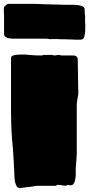

<svg xmlns="http://www.w3.org/2000/svg" viewBox="-27 -950 461 993"><path d="M103 19 77 23Q63 23 56.5 8.5Q50 -6 48.5 -23.5Q47 -41 47 -50Q47 -69 46 -72Q45 -89 44 -115.5Q43 -142 40 -178L36 -222Q32 -274 31 -310.5Q30 -347 30 -372V-651Q30 -661 46 -664.5Q62 -668 83 -668Q89 -668 97 -668Q105 -668 113 -667Q121 -666 127 -665.5Q133 -665 137 -665Q145 -664 159 -663.5Q173 -663 191 -663L195 -666H245Q250 -663 254 -663H258Q260 -665 271 -665Q272 -666 273 -666H275Q279 -666 283 -665L290 -663H351Q365 -663 370 -656.5Q375 -650 375 -645L378 -464Q378 -461 377 -458L374 -441Q370 -420 370 -403.5Q370 -387 370 -375V-151L367 -108Q366 -93 365 -81Q364 -69 365 -60Q365 -15 354 0Q348 9 334 9L333 7L328 6Q326 6 326 7H321Q318 8 316 9Q314 10 313 11Q310 11 303 10Q296 9 286 7L270 6Q265 6 264 11H161L131 16ZM390 -745H356Q351 -746 344.5 -746Q338 -746 330 -746L308 -747H283L273 -748H241Q233 -746 228 -748Q223 -749 217 -749.5Q211 -750 203 -750H43Q11 -750 1 -760Q-6 -764 -6 -775V-870Q-7 -875 -7 -883.5Q-7 -892 -7 -905Q-7 -915 1 -921Q2 -922 7 -926Q12 -930 18 -930H150Q157 -930 170 -929.5Q183 -929 203 -928L243 -927Q278 -926 300.5 -925.5Q323 -925 333 -925H356Q376 -925 393.5 -920Q411 -915 411 -900Q411 -893 411 -887Q411 -881 412 -876Q413 -871 413 -867Q413 -863 413 -860V-850Q413 -843 413 -836Q413 -829 414 -823V-800Q414 -777 410 -765Q407 -745 390 -745Z"/></svg>

Font: Sigmar
Style: Regular
Weight: 400
Designer: Vernon Adams
Foundry: Vernon Adams
Version: Version 1.000; ttfautohint (v1.8.4.7-5d5b);gftools[0.9.24]